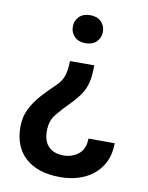

<svg xmlns="http://www.w3.org/2000/svg" viewBox="-83 -598 652 847"><g transform="rotate(10 243.5 -174.5)"><path d="M319.8 -475.6Q319.8 -448.7 302 -430.7Q284.2 -412.6 252.9 -412.6Q221.2 -412.6 203.1 -430.7Q185.1 -448.7 185.1 -475.6Q185.1 -502 203.1 -520Q221.2 -538.1 252.9 -538.1Q284.2 -538.1 302 -520Q319.8 -502 319.8 -475.6ZM199.2 -323.2H308.1Q308.1 -277.8 301 -247.6Q293.9 -217.3 277.3 -192.4Q260.7 -167.5 231.9 -138.2Q199.7 -106 176 -76.7Q152.3 -47.4 152.3 -2Q152.3 44.4 176.3 68.1Q200.2 91.8 243.2 91.8Q281.2 91.8 309.8 69.3Q338.4 46.9 338.9 -0.5H456.5Q456.1 61 427.7 103.3Q399.4 145.5 351.8 167Q304.2 188.5 244.6 188.5Q145 188.5 89.6 139.2Q34.2 89.8 34.2 0Q34.2 -43.9 51.8 -79.6Q69.3 -115.2 96.9 -146Q124.5 -176.8 155.3 -205.6Q182.6 -231 190.7 -258.5Q198.7 -286.1 199.2 -323.2Z"/></g></svg>

Font: Vazirmatn RD UI FD Medium
Style: Regular
Weight: 500
Designer: Saber Rastikerdar
Foundry: Saber Rastikerdar
Version: Version 33.003